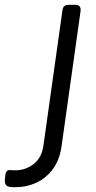

<svg xmlns="http://www.w3.org/2000/svg" viewBox="-145 -556 397 796"><path d="M-81 220Q-85 220 -91 220Q-97 220 -104 219Q-126 216 -125 192L-123 171Q-121 147 -101 149Q-96 150 -90.5 150Q-85 150 -81 150Q-39 150 -5.5 124Q28 98 35 48L114 -514Q117 -536 139 -536H167Q192 -536 189 -510L110 52Q102 107 74.5 144.5Q47 182 6.5 201Q-34 220 -81 220Z"/></svg>

Font: Pitagon Sans Text
Style: Italic
Weight: 400
Italic angle: -8°
Designer: Travis Tran
Foundry: Pitagon
Version: Version 1.001; ttfautohint (v1.8.4.7-5d5b);gftools[0.9.26]